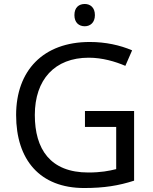

<svg xmlns="http://www.w3.org/2000/svg" viewBox="-20 -935 768 965"><path d="M406 -915C377 -915 354 -898 354 -859C354 -821 377 -803 406 -803C433 -803 457 -821 457 -859C457 -898 433 -915 406 -915ZM407 -377V-297H564V-85C528 -76 487 -68 424 -68C232 -68 155 -186 155 -357C155 -535 255 -645 426 -645C494 -645 559 -626 610 -604L644 -682C583 -708 511 -724 431 -724C197 -724 61 -580 61 -357C61 -131 181 10 403 10C503 10 577 -2 654 -27V-377Z"/></svg>

Font: Noto Sans Nandinagari
Style: Regular
Weight: 400
Designer: Ek Type
Foundry: Ek Type
Version: Version 1.002